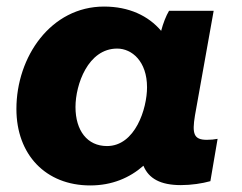

<svg xmlns="http://www.w3.org/2000/svg" viewBox="-20 -553 737 585"><path d="M531 11C563 11 596 6 621 -1L643 -130C633 -128 622 -127 610 -127C570 -127 565 -146 574 -201L631 -520H495C486 -505 477 -482 471 -459C432 -505 373 -533 297 -533C135 -533 30 -380 30 -221C30 -82 119 12 255 12C321 12 375 -11 417 -48C433 -9 469 11 531 11ZM337 -405C382 -405 428 -366 428 -287C428 -222 392 -108 306 -108C246 -108 210 -155 210 -227C210 -295 248 -405 337 -405Z"/></svg>

Font: Fixel Display ExtraBold
Style: Italic
Weight: 800
Italic angle: -10°
Designer: AlfaBravo + MacPaw
Foundry: Kyrylo Tkachov, Marchela Mozhyna, Serhii Makarenko, Maria Weinstein, Zakhar Kryvoshyya
Version: Version 1.210;Glyphs 3.2 (3217)